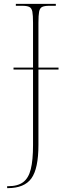

<svg xmlns="http://www.w3.org/2000/svg" viewBox="-20 -734 351 994"><path d="M17 240V230H22Q72 230 100 209Q128 188 139.5 141.5Q151 95 151 17V-374H50V-384H151V-616Q151 -655 147.5 -673.5Q144 -692 132 -698Q120 -704 95 -704H62V-714H269V-704H235Q210 -704 198 -698Q186 -692 182.5 -673.5Q179 -655 179 -616V-384H283V-374H179V16Q179 139 142.5 189.5Q106 240 20 240Z"/></svg>

Font: Noto Serif Display SemiCondensed Thin
Style: Regular
Weight: 100
Width: 4
Designer: Monotype Design Team
Foundry: Monotype Imaging Inc.
Version: Version 2.009